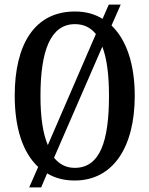

<svg xmlns="http://www.w3.org/2000/svg" viewBox="-20 -775 650 835"><path d="M146 -49 107 40H159L185 -21C220 0 259 10 305 10C473 10 566 -137 566 -358C566 -494 531 -601 465 -664L505 -755H453L426 -693C392 -714 353 -725 306 -725C129 -725 44 -580 44 -359C44 -221 78 -112 146 -49ZM397 -627 188 -144C166 -195 156 -268 156 -358C156 -555 200 -670 306 -670C345 -670 374 -655 397 -627ZM305 -45C267 -45 238 -61 215 -89L425 -572C445 -520 454 -448 454 -358C454 -161 415 -45 305 -45Z"/></svg>

Font: Noto Serif Khmer ExtraCondensed Medium
Style: Regular
Weight: 500
Width: 2
Designer: Danh Hong and the Monotype Design Team
Foundry: Monotype Imaging Inc.
Version: Version 2.004